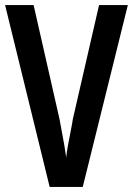

<svg xmlns="http://www.w3.org/2000/svg" viewBox="-20 -734 522 754"><path d="M482 -714 305 0H175L0 -714H112L214 -265Q216 -251 221.5 -224Q227 -197 232 -167Q237 -137 240 -116Q242 -137 247.5 -166.5Q253 -196 258.5 -223.5Q264 -251 266 -266L369 -714Z"/></svg>

Font: Noto Sans Tamil ExtraCondensed SemiBold
Style: Regular
Weight: 600
Width: 2
Designer: Jelle Bosma - Monotype Design Team
Foundry: Monotype Imaging Inc.
Version: Version 2.004; ttfautohint (v1.8.4.7-5d5b)